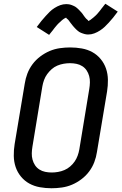

<svg xmlns="http://www.w3.org/2000/svg" viewBox="-20 -996 648 1024"><path d="M255 8Q223 8 192.5 2.5Q162 -3 136.5 -17Q111 -31 92 -54Q73 -77 63.5 -105Q54 -133 53.5 -164.5Q53 -196 58 -227L112 -550Q116 -577 126 -603.5Q136 -630 153.5 -653.5Q171 -677 195 -695Q219 -713 245 -724Q271 -735 299 -739Q327 -743 354 -743Q386 -743 416.5 -737.5Q447 -732 472.5 -718Q498 -704 517 -681Q536 -658 545.5 -630Q555 -602 555.5 -570.5Q556 -539 551 -508L497 -185Q493 -158 483 -131.5Q473 -105 455.5 -81.5Q438 -58 414 -40Q390 -22 364 -11Q338 0 310 4Q282 8 255 8ZM256 -76Q272 -76 289.5 -79Q307 -82 323.5 -89Q340 -96 354 -108Q368 -120 378 -134.5Q388 -149 394 -165.5Q400 -182 403 -199L456 -521Q459 -539 459.5 -556.5Q460 -574 455.5 -590.5Q451 -607 442 -620.5Q433 -634 419 -643Q405 -652 388 -655.5Q371 -659 353 -659Q337 -659 319.5 -656Q302 -653 285.5 -646Q269 -639 255.5 -627Q242 -615 231.5 -600.5Q221 -586 215 -569.5Q209 -553 206 -536L153 -214Q150 -196 149.5 -178.5Q149 -161 153.5 -144.5Q158 -128 167 -114.5Q176 -101 190 -92Q204 -83 221 -79.5Q238 -76 256 -76ZM242 -810 176 -852Q189 -870 201 -884.5Q213 -899 224 -911Q235 -923 245.5 -933.5Q256 -944 271 -953.5Q286 -963 301.5 -968.5Q317 -974 333 -974Q338 -974 343 -973.5Q348 -973 353 -972Q358 -971 362.5 -969Q367 -967 372 -965Q377 -963 381 -960.5Q385 -958 388.5 -955Q392 -952 396 -948.5Q400 -945 403 -941.5Q406 -938 409.5 -934.5Q413 -931 416 -927.5Q419 -924 421 -921Q423 -918 426.5 -913Q430 -908 433.5 -903.5Q437 -899 440 -896Q443 -893 447 -890Q451 -887 450 -884Q451 -884 455.5 -886Q460 -888 463 -890.5Q466 -893 470.5 -896.5Q475 -900 477 -901.5Q479 -903 481 -905Q483 -907 485.5 -909Q488 -911 490.5 -913.5Q493 -916 495.5 -918.5Q498 -921 500.5 -924Q503 -927 505.5 -930Q508 -933 511 -936.5Q514 -940 516.5 -943.5Q519 -947 522 -951Q525 -955 528.5 -959Q532 -963 535 -967.5Q538 -972 542 -976L608 -934Q595 -916 583 -901.5Q571 -887 560 -875Q549 -863 538.5 -853Q528 -843 513.5 -833.5Q499 -824 483 -818Q467 -812 451 -812Q446 -812 441 -812.5Q436 -813 431 -814.5Q426 -816 421.5 -817.5Q417 -819 412 -821Q407 -823 403 -825.5Q399 -828 395.5 -831Q392 -834 388 -837.5Q384 -841 381 -844.5Q378 -848 374.5 -851.5Q371 -855 368 -859Q365 -863 363 -865.5Q361 -868 357 -873Q353 -878 350 -882.5Q347 -887 344 -890.5Q341 -894 337 -896.5Q333 -899 333 -902Q332 -902 328 -900Q324 -898 321 -896Q318 -894 313.5 -890.5Q309 -887 307 -885Q305 -883 303 -881Q301 -879 298.5 -877Q296 -875 293.5 -872.5Q291 -870 288.5 -867.5Q286 -865 283.5 -862Q281 -859 278.5 -856Q276 -853 273 -849.5Q270 -846 267.5 -842.5Q265 -839 262 -835Q259 -831 255.5 -827Q252 -823 249 -819Q246 -815 242 -810Z"/></svg>

Font: Iosevka Custom Medium Oblique
Style: Regular
Weight: 500
Italic angle: -9°
Designer: Belleve Invis
Foundry: Belleve Invis
Version: Version 27.0.1